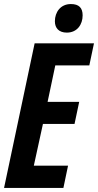

<svg xmlns="http://www.w3.org/2000/svg" viewBox="-22 -928 484 948"><path d="M308 -767C359 -767 386 -807 386 -852C386 -889 368 -908 328 -908C276 -908 249 -867 249 -823C249 -789 269 -767 308 -767ZM-2 0H291L314 -110H145L190 -316H346L369 -425H213L251 -605H419L442 -714H149Z"/></svg>

Font: Noto Sans ExtraCondensed
Style: Bold Italic
Weight: 700
Width: 2
Italic angle: -12°
Designer: Monotype Design Team
Foundry: Monotype Imaging Inc.
Version: Version 2.013